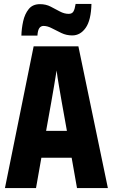

<svg xmlns="http://www.w3.org/2000/svg" viewBox="-20 -950 570 970"><path d="M5 0 150 -716H376L525 0H369L342 -153H189L162 0ZM239 -434 213 -289H318L292 -434Q286 -469 278 -515Q270 -561 266 -594Q261 -561 253 -515Q245 -469 239 -434ZM88 -770Q89 -806 97 -842.5Q105 -879 125 -904Q145 -929 182 -929Q212 -929 236 -916.5Q260 -904 282.5 -892Q305 -880 327 -880Q344 -880 351 -892Q358 -904 362 -930H442Q440 -848 413 -809.5Q386 -771 345 -771Q316 -771 290.5 -783Q265 -795 242.5 -807Q220 -819 200 -819Q187 -819 179 -808.5Q171 -798 169 -770Z"/></svg>

Font: Noto Sans Mono Condensed Black
Style: Regular
Weight: 900
Width: 3
Designer: Monotype Design Team
Foundry: Monotype Imaging Inc.
Version: Version 2.014